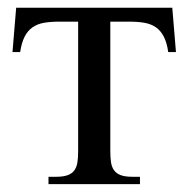

<svg xmlns="http://www.w3.org/2000/svg" viewBox="-20 -467 478 487"><path d="M406.7 -335Q403.3 -358.9 395.5 -374Q387.7 -389.2 375.5 -397.7Q363.3 -406.2 346.4 -409.2Q329.6 -412.1 307.6 -412.1H259.8V-83.5Q259.8 -66.9 261.7 -54.7Q263.7 -42.5 269.8 -34.4Q275.9 -26.4 286.9 -22.5Q297.9 -18.6 315.9 -18.6H335V0H103V-18.6H122.1Q140.1 -18.6 151.1 -22.5Q162.1 -26.4 168.2 -34.4Q174.3 -42.5 176.3 -54.7Q178.2 -66.9 178.2 -83.5V-412.1H129.9Q108.4 -412.1 91.6 -409.2Q74.7 -406.2 62.5 -397.7Q50.3 -389.2 42.5 -374Q34.7 -358.9 31.2 -335H11.7L21 -447.3H417L426.3 -335Z"/></svg>

Font: Doulos SIL CyrE
Style: Regular
Weight: 400
Designer: Walt Agee, Victor Gaultney, Peter Martin, Debbi Hosken, Becca Hirsbrunner
Foundry: SIL International
Version: Version 5.000